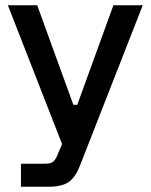

<svg xmlns="http://www.w3.org/2000/svg" viewBox="-20 -513 575 733"><path d="M60 200V112H152Q173 112 182 105Q191 98 198 82L217 37L10 -493H122L260 -113H275L413 -493H525L285 120Q269 162 243.5 181Q218 200 164 200Z"/></svg>

Font: Space Grotesk Frontify Medium
Style: Regular
Weight: 500
Designer: Florian Karsten
Version: Version 2.000